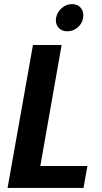

<svg xmlns="http://www.w3.org/2000/svg" viewBox="-20 -918 499 938"><path d="M141 -698H281L177 -107H407L388 0H17ZM386 -831Q382 -803 359.5 -784Q337 -765 309 -765Q281 -765 265 -784Q249 -803 254 -831Q259 -859 281.5 -878.5Q304 -898 332 -898Q360 -898 375.5 -878.5Q391 -859 386 -831Z"/></svg>

Font: Poppins SemiBold
Style: Italic
Weight: 600
Italic angle: -10°
Designer: Ninad Kale (Devanagari), Jonny Pinhorn (Latin)
Foundry: Indian Type Foundry
Version: Version 3.200;PS 1.000;hotconv 16.6.54;makeotf.lib2.5.65590